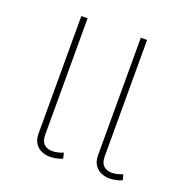

<svg xmlns="http://www.w3.org/2000/svg" viewBox="-106 -644 719 749"><g transform="rotate(20 254.0 -269.0)"><path d="M179 10Q160 10 143.5 2.5Q127 -5 117 -20.5Q107 -36 107 -60V-548H133V-65Q133 -38 146 -26Q159 -14 180 -14Q191 -14 204 -17Q217 -20 225 -24L231 -1Q220 4 205.5 7Q191 10 179 10ZM426 10Q407 10 390.5 2.5Q374 -5 364 -20.5Q354 -36 354 -60V-548H380V-65Q380 -38 393 -26Q406 -14 427 -14Q438 -14 451 -17Q464 -20 472 -24L478 -1Q467 4 452.5 7Q438 10 426 10Z"/></g></svg>

Font: Noto Sans Thai Thin
Style: Regular
Weight: 250
Designer: Monotype Design Team
Foundry: Monotype Imaging Inc.
Version: Version 2.001